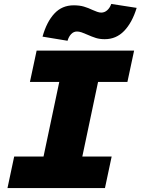

<svg xmlns="http://www.w3.org/2000/svg" viewBox="-20 -955 714 975"><path d="M52 -160H201L281 -539H132L166 -698H661L627 -539H478L398 -160H547L513 0H18ZM354 -928Q384 -928 406 -921.5Q428 -915 451 -904Q462 -899 473.5 -895Q485 -891 494 -891Q511 -891 524.5 -903Q538 -915 545 -935L674 -915Q651 -840 610.5 -798Q570 -756 512 -756Q487 -756 467.5 -762Q448 -768 421 -780Q408 -786 395 -790.5Q382 -795 371 -795Q354 -795 341.5 -782Q329 -769 323 -748L196 -769Q217 -844 256 -886Q295 -928 354 -928Z"/></svg>

Font: Azeret Mono ExtraBold
Style: Italic
Weight: 800
Italic angle: -12°
Designer: Martin Vácha
Foundry: Displaay
Version: Version 1.000; Glyphs 3.0.3, build 3074